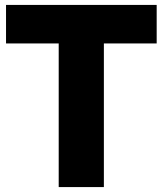

<svg xmlns="http://www.w3.org/2000/svg" viewBox="-20 -760 661 780"><path d="M218.5 0V-583.5H4.5V-740H616.5V-583.5H402V0Z"/></svg>

Font: Encode Sans SemiCondensed SemiCondensed ExtraBold
Style: Regular
Weight: 800
Width: 4
Designer: Multiple Designers
Foundry: Impallari Type
Version: Version 3.000; ttfautohint (v1.8.3) -l 8 -r 50 -G 200 -x 14 